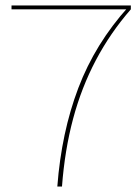

<svg xmlns="http://www.w3.org/2000/svg" viewBox="-20 -680 506 700"><path d="M22 -660H457V-646Q382 -560 329.5 -460.5Q277 -361 246.5 -247Q216 -133 206 0H189Q204 -197 265.5 -359Q327 -521 448 -655L447 -646H22Z"/></svg>

Font: Kantumruy Pro Thin
Style: Regular
Weight: 250
Version: Version 1.002